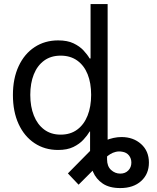

<svg xmlns="http://www.w3.org/2000/svg" viewBox="-20 -748 793 972"><path d="M588.9 204.1Q533.7 204.1 500 181.2Q466.3 158.2 451.2 122.3Q436 86.4 436 49.3V-118.7H522V58.6Q522 93.8 542.2 112.3Q562.5 130.9 588.9 130.9Q613.8 130.9 629.4 115Q645 99.1 645 75.2Q645 54.2 632.8 38.8Q620.6 23.4 598.1 20Q581.1 17.1 565.9 20.8Q550.8 24.4 537.8 32.5Q524.9 40.5 512.7 52.2L377.9 187L323.7 129.9L436.5 15.6Q470.7 -18.6 512.9 -36.4Q555.2 -54.2 595.2 -54.2Q654.8 -54.2 694.3 -18.8Q733.9 16.6 733.9 75.2Q733.9 132.8 694.6 168.5Q655.3 204.1 588.9 204.1ZM273.9 11.2Q206.5 11.2 154.8 -23.2Q103 -57.6 74.2 -120.1Q45.4 -182.6 45.4 -267.1Q45.4 -351.1 74.5 -413.3Q103.5 -475.6 155.3 -509.5Q207 -543.5 274.4 -543.5Q321.3 -543.5 352.3 -528.6Q383.3 -513.7 402.8 -492.7Q422.4 -471.7 433.6 -452.1H438.5V-727.5H524.9V0H440.9V-82.5H434.1Q422.4 -62.5 402.3 -40.8Q382.3 -19 351.3 -3.9Q320.3 11.2 273.9 11.2ZM287.1 -66.4Q336.4 -66.4 370.8 -91.8Q405.3 -117.2 423.3 -162.6Q441.4 -208 441.4 -267.6Q441.4 -327.6 423.6 -372.1Q405.8 -416.5 371.1 -441.4Q336.4 -466.3 287.1 -466.3Q237.8 -466.3 203.4 -441.2Q168.9 -416 151.1 -371.3Q133.3 -326.7 133.3 -267.6Q133.3 -208.5 151.4 -163.1Q169.4 -117.7 203.9 -92Q238.3 -66.4 287.1 -66.4Z"/></svg>

Font: Inter 20pt
Style: Regular
Weight: 400
Version: Version 4.001;git-66647c0bb